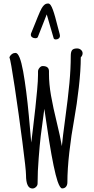

<svg xmlns="http://www.w3.org/2000/svg" viewBox="-20 -1051 531 1085"><path d="M283.2 -835Q285.6 -828.1 295.9 -828.1Q305.2 -828.1 312 -833.7Q318.8 -839.4 318.8 -849.1Q318.8 -853 317.4 -857.9Q309.6 -886.2 304.7 -905.8L292 -954.1Q277.8 -1005.4 266.6 -1021.5Q259.8 -1031.2 252.4 -1031.2Q245.1 -1031.2 238.8 -1028.8Q227.5 -1023.9 215.8 -1004.9Q208 -991.7 191.9 -952.1L182.6 -928.7Q173.8 -905.8 156.2 -863.8Q154.3 -859.9 154.3 -854.5Q154.3 -845.7 161.9 -840.3Q169.4 -835 179.7 -835Q190.9 -835 193.8 -841.8L244.1 -969.7ZM398.9 -374.5Q414.6 -461.4 425.5 -557.9Q436.5 -654.3 436.5 -727.1Q446.8 -737.3 446.8 -750Q446.8 -761.2 437.5 -769.3Q428.2 -777.3 416 -777.3Q395 -777.3 387.5 -767.8Q379.9 -758.3 379.9 -735.4Q379.9 -663.6 372.3 -581.5Q364.7 -499.5 349.1 -385.3Q333.5 -269.5 329.6 -225.1Q320.3 -280.3 302.2 -353.5Q279.8 -444.8 268.3 -510.7Q256.8 -576.7 256.8 -633.3V-648.4Q256.8 -677.7 221.2 -677.7Q211.4 -677.7 203.1 -667.7Q194.8 -657.7 194.8 -647V-627.9Q194.8 -596.2 189.9 -543Q185.5 -491.7 179.9 -442.1Q174.3 -392.6 167 -330.1L156.7 -245.6Q156.2 -247.1 144.5 -379.9L143.1 -396Q129.4 -543.9 110.8 -647.9Q91.8 -752 67.9 -752Q45.4 -752 33.2 -728Q40.5 -710.4 63.2 -559.1Q85.9 -407.7 106.4 -249.8Q127 -91.8 127 -62Q127 14.2 163.6 14.2Q174.3 14.2 183.3 5.6Q192.4 -2.9 192.4 -13.7Q192.4 -82.5 198.7 -158.2Q204.1 -230 210.2 -282.5Q216.3 -335 230.5 -436L240.2 -370.6Q249 -309.6 257.8 -254.4Q284.2 -90.3 305.2 -26.9Q319.3 13.7 331.1 13.7Q345.2 13.7 353 4.2Q360.8 -5.4 360.8 -21Q360.8 -94.2 371.8 -191.2Q382.8 -288.1 398.9 -374.5Z"/></svg>

Font: Amatica SC
Style: Bold
Weight: 400
Designer: Vernon Adams, Ben Nathan
Foundry: newtypography
Version: Version 2.000